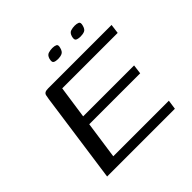

<svg xmlns="http://www.w3.org/2000/svg" viewBox="-151 -711 849 849"><g transform="rotate(-45 273.5 -286.5)"><path d="M411.1 -520.5Q397.2 -520.5 388.3 -524.9Q379.5 -529.3 384.3 -547.7Q389.3 -565.6 401.7 -569.4Q414.1 -573.2 426.5 -573.2Q439.5 -573.2 448.3 -569.2Q457.1 -565.1 452.1 -547.7Q447.3 -529.3 436.6 -524.9Q426 -520.5 411.1 -520.5ZM271.3 -520.5Q256.6 -520.5 248.1 -524.9Q239.7 -529.3 244.5 -548.5Q249.5 -565.6 261.9 -569.4Q274.3 -573.2 286.7 -573.2Q299.6 -573.2 308.3 -569.2Q317 -565.1 312 -548.5Q307.2 -530.1 296.2 -525.3Q285.2 -520.5 271.3 -520.5ZM56.5 0 116.2 -424.5Q118.2 -437.5 119.9 -444.9Q121.5 -452.4 128 -456.2Q134.5 -460 147.8 -460H544.3L538.6 -416H191.8L169.7 -263H488.2L482.6 -219.3H164.1L139 -44H486.6L480.3 0Z"/></g></svg>

Font: Genos Thin
Style: Italic
Weight: 100
Italic angle: -8°
Designer: Robert E. Leuschke
Foundry: Robert E. Leuschke
Version: Version 1.010